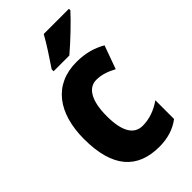

<svg xmlns="http://www.w3.org/2000/svg" viewBox="-237 -839 922 922"><g transform="rotate(-45 224.0 -378.0)"><path d="M428 -756V-766H257C233 -722 197 -668 164 -619V-606H271C321 -648 396 -720 428 -756ZM267 10C324 10 372 -5 411 -35V-162C370 -133 326 -118 282 -118C224 -118 192 -168 192 -273C192 -377 225 -432 280 -432C314 -432 347 -421 382 -402L425 -521C382 -546 333 -560 273 -560C119 -560 37 -447 37 -272C37 -78 119 10 267 10Z"/></g></svg>

Font: Noto Sans Lao Looped Condensed ExtraBold
Style: Regular
Weight: 800
Width: 3
Designer: Mark Frömberg, Ben Mitchell
Foundry: The Fontpad Ltd
Version: Version 1.002